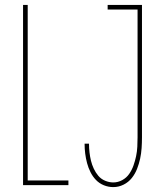

<svg xmlns="http://www.w3.org/2000/svg" viewBox="-20 -755 640 783"><path d="M74 0V-735H93V-19H259V0ZM442 8Q422 8 403.5 0.5Q385 -7 371.5 -21Q358 -35 349 -53Q340 -71 335 -90Q330 -109 327.5 -128.5Q325 -148 325 -168Q325 -168 325 -168.5Q325 -169 325 -169H343Q343 -169 343 -168.5Q343 -168 343 -168Q343 -151 345 -133.5Q347 -116 351 -99.5Q355 -83 362.5 -67Q370 -51 381 -38Q392 -25 408.5 -18Q425 -11 442 -11Q461 -11 478.5 -20.5Q496 -30 507 -46Q518 -62 524.5 -80.5Q531 -99 535 -118Q539 -137 540 -156.5Q541 -176 541 -195V-716H419V-735H559V-195Q559 -173 557.5 -151Q556 -129 551.5 -108Q547 -87 539 -66.5Q531 -46 517.5 -29Q504 -12 484 -2Q464 8 442 8Z"/></svg>

Font: Iosevka Curly Thin Extended
Style: Regular
Weight: 100
Width: 7
Monospace: yes
Designer: Belleve Invis
Foundry: Belleve Invis
Version: Version 11.1.0; ttfautohint (v1.8.3)